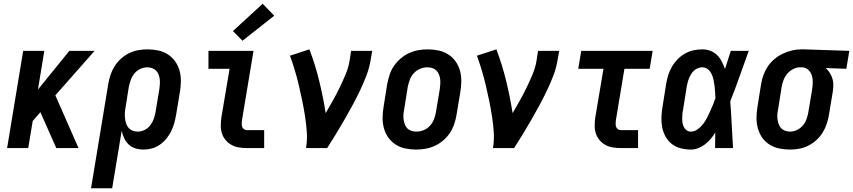

<svg xmlns="http://www.w3.org/2000/svg" viewBox="-20 -792 4563 1027"><path d="M18 0 104 -520H217L183 -313L351 -520H486L276 -282L400 0H281L196 -192L155 -145L131 0Z M467 215 559 -342Q563 -367 571 -391Q579 -415 593 -437.5Q607 -460 627 -478Q647 -496 670.5 -507.5Q694 -519 719 -523.5Q744 -528 768 -528Q798 -528 826.5 -522Q855 -516 878 -501Q901 -486 917 -463.5Q933 -441 940.5 -413.5Q948 -386 947.5 -356.5Q947 -327 942 -298L922 -178Q918 -155 912 -133Q906 -111 895.5 -90Q885 -69 870 -50.5Q855 -32 835 -18Q815 -4 792.5 2Q770 8 748 8Q725 8 704 1.5Q683 -5 668 -19.5Q653 -34 644 -53Q635 -72 631 -93L580 215ZM717 -88Q735 -88 753.5 -97Q772 -106 784 -122Q796 -138 802.5 -156.5Q809 -175 812 -193L832 -313Q834 -327 835 -340.5Q836 -354 834.5 -367.5Q833 -381 828.5 -393Q824 -405 815 -414Q806 -423 793.5 -427.5Q781 -432 767 -432Q749 -432 730 -423Q711 -414 698.5 -398.5Q686 -383 679.5 -364.5Q673 -346 669 -327L652 -220Q649 -205 648 -190Q647 -175 648.5 -161Q650 -147 654 -133.5Q658 -120 666.5 -109.5Q675 -99 688.5 -93.5Q702 -88 717 -88Z M1300 0Q1278 0 1257 -3.5Q1236 -7 1218 -17Q1200 -27 1187 -42.5Q1174 -58 1167.5 -77.5Q1161 -97 1161 -119Q1161 -141 1164 -163L1208 -424H1095V-520H1336L1274 -147Q1273 -138 1273 -129.5Q1273 -121 1275.5 -113.5Q1278 -106 1285 -101Q1292 -96 1300 -96H1393V0ZM1277 -574 1226 -626 1385 -772 1447 -708Z M1617 0Q1624 -44 1621 -86.5Q1618 -129 1611.5 -171Q1605 -213 1596.5 -254Q1588 -295 1578.5 -335.5Q1569 -376 1557 -416Q1545 -456 1531 -494L1635 -528Q1666 -447 1687 -361Q1708 -275 1722 -187Q1742 -221 1761 -255Q1780 -289 1797 -324Q1814 -359 1829 -395Q1844 -431 1850 -468L1858 -520H1971L1962 -468Q1955 -427 1939.5 -386.5Q1924 -346 1905 -306.5Q1886 -267 1865 -228Q1844 -189 1822 -151Q1800 -113 1777 -75Q1754 -37 1730 0Z M2206 8Q2176 8 2147.5 2Q2119 -4 2096 -19Q2073 -34 2057 -56.5Q2041 -79 2033.5 -106.5Q2026 -134 2026.5 -163.5Q2027 -193 2032 -222L2051 -342Q2056 -367 2064 -392Q2072 -417 2087 -439Q2102 -461 2123 -479Q2144 -497 2168 -508Q2192 -519 2217.5 -523.5Q2243 -528 2267 -528Q2297 -528 2325.5 -522Q2354 -516 2377.5 -501Q2401 -486 2417 -463.5Q2433 -441 2440.5 -413.5Q2448 -386 2447.5 -356.5Q2447 -327 2442 -298L2422 -178Q2418 -153 2409.5 -128Q2401 -103 2386.5 -81Q2372 -59 2351 -41Q2330 -23 2306 -12Q2282 -1 2256.5 3.5Q2231 8 2206 8ZM2207 -88Q2227 -88 2246.5 -96Q2266 -104 2280 -119.5Q2294 -135 2301.5 -154.5Q2309 -174 2312 -193L2332 -313Q2334 -327 2335 -341Q2336 -355 2334.5 -368Q2333 -381 2328 -393.5Q2323 -406 2314 -415Q2305 -424 2292.5 -428Q2280 -432 2266 -432Q2247 -432 2227.5 -424Q2208 -416 2193.5 -400.5Q2179 -385 2172 -365.5Q2165 -346 2161 -327L2142 -207Q2139 -193 2138 -179Q2137 -165 2139 -152Q2141 -139 2145.5 -126.5Q2150 -114 2159 -105Q2168 -96 2181 -92Q2194 -88 2207 -88Z M2617 0Q2624 -44 2621 -86.5Q2618 -129 2611.5 -171Q2605 -213 2596.5 -254Q2588 -295 2578.5 -335.5Q2569 -376 2557 -416Q2545 -456 2531 -494L2635 -528Q2666 -447 2687 -361Q2708 -275 2722 -187Q2742 -221 2761 -255Q2780 -289 2797 -324Q2814 -359 2829 -395Q2844 -431 2850 -468L2858 -520H2971L2962 -468Q2955 -427 2939.5 -386.5Q2924 -346 2905 -306.5Q2886 -267 2865 -228Q2844 -189 2822 -151Q2800 -113 2777 -75Q2754 -37 2730 0Z M3300 0Q3278 0 3257 -3.5Q3236 -7 3218 -17Q3200 -27 3187 -42.5Q3174 -58 3167.5 -77.5Q3161 -97 3161 -119Q3161 -141 3164 -163L3208 -424H3073L3089 -520H3471L3455 -424H3320L3274 -147Q3273 -138 3273 -129.5Q3273 -121 3275.5 -113.5Q3278 -106 3285 -101Q3292 -96 3300 -96H3393V0Z M3675 8Q3647 8 3620.5 1Q3594 -6 3573.5 -22Q3553 -38 3540 -61.5Q3527 -85 3522 -111.5Q3517 -138 3518 -166Q3519 -194 3524 -222L3543 -342Q3547 -366 3554 -389Q3561 -412 3573.5 -434Q3586 -456 3604 -474.5Q3622 -493 3644 -505.5Q3666 -518 3690 -523Q3714 -528 3737 -528Q3760 -528 3780.5 -520Q3801 -512 3816 -497Q3831 -482 3841 -462.5Q3851 -443 3858 -423Q3866 -447 3873.5 -471.5Q3881 -496 3889 -520H3985Q3960 -452 3936.5 -384.5Q3913 -317 3886 -250Q3891 -188 3894 -125Q3897 -62 3901 0H3805Q3805 -21 3805.5 -41.5Q3806 -62 3806 -83Q3795 -65 3781.5 -49Q3768 -33 3751 -20Q3734 -7 3714.5 0.5Q3695 8 3675 8ZM3675 -88Q3694 -88 3711 -100Q3728 -112 3740 -127.5Q3752 -143 3761 -160.5Q3770 -178 3778 -195.5Q3786 -213 3793.5 -231Q3801 -249 3807 -267Q3806 -284 3805 -300.5Q3804 -317 3802 -333.5Q3800 -350 3796.5 -366Q3793 -382 3786 -396.5Q3779 -411 3766.5 -421.5Q3754 -432 3737 -432Q3725 -432 3713.5 -427.5Q3702 -423 3692.5 -414.5Q3683 -406 3676.5 -395Q3670 -384 3665.5 -373Q3661 -362 3658 -350Q3655 -338 3653 -327L3634 -207Q3631 -194 3630 -182Q3629 -170 3629 -157.5Q3629 -145 3631 -133.5Q3633 -122 3638.5 -111.5Q3644 -101 3653.5 -94.5Q3663 -88 3675 -88Z M4205 8Q4176 8 4147.5 2Q4119 -4 4095.5 -19Q4072 -34 4056.5 -56.5Q4041 -79 4033.5 -106.5Q4026 -134 4026.5 -163.5Q4027 -193 4032 -222L4051 -342Q4055 -367 4064 -391.5Q4073 -416 4087.5 -437.5Q4102 -459 4123 -476.5Q4144 -494 4167.5 -505Q4191 -516 4216 -522Q4241 -528 4266 -528Q4270 -528 4273.5 -528Q4277 -528 4281 -528L4523 -520L4507 -424L4397 -428Q4410 -416 4419 -401.5Q4428 -387 4433 -370Q4438 -353 4437.5 -334.5Q4437 -316 4434 -298L4414 -178Q4410 -153 4402 -129Q4394 -105 4380 -82.5Q4366 -60 4346 -42Q4326 -24 4303 -12.5Q4280 -1 4255 3.5Q4230 8 4205 8ZM4206 -88Q4225 -88 4243.5 -97Q4262 -106 4275 -121.5Q4288 -137 4294.5 -156Q4301 -175 4304 -193L4324 -313Q4327 -333 4327.5 -352Q4328 -371 4322.5 -388.5Q4317 -406 4303.5 -418.5Q4290 -431 4271 -432H4265Q4264 -432 4262.5 -432Q4261 -432 4259 -432Q4241 -432 4222.5 -422.5Q4204 -413 4191 -397.5Q4178 -382 4171 -363.5Q4164 -345 4161 -327L4142 -207Q4139 -193 4138 -179.5Q4137 -166 4139 -152.5Q4141 -139 4145.5 -127Q4150 -115 4158.5 -106Q4167 -97 4180 -92.5Q4193 -88 4206 -88Z"/></svg>

Font: Iosevka SS04
Style: Bold Italic
Weight: 700
Italic angle: -9°
Monospace: yes
Designer: Belleve Invis
Foundry: Belleve Invis
Version: Version 19.0.0; ttfautohint (v1.8.4)